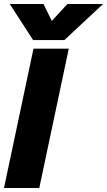

<svg xmlns="http://www.w3.org/2000/svg" viewBox="-25 -943 537 963"><path d="M24 -923H193L235 -838L313 -923H492L298 -742H141ZM143 -699H320L172 0H-5Z"/></svg>

Font: Prompt Bold
Style: Bold Italic
Weight: 700
Italic angle: -12°
Designer: Katatrad Team
Foundry: CadsonDemak
Version: Version 1.000